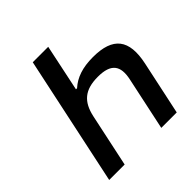

<svg xmlns="http://www.w3.org/2000/svg" viewBox="-189 -852 993 993"><g transform="rotate(-45 307.5 -355.0)"><path d="M200 -710 49 0H162L224 -291C243 -378 288 -419 385 -419C480 -419 511 -378 492 -291L430 0H543L606 -295C637 -441 585 -509 439 -509C362 -509 308 -490 267 -453H259L313 -710Z"/></g></svg>

Font: LT Wave Medium
Style: Italic
Weight: 500
Designer: Daniel Lyons
Version: Version 2.5 (Glyphs App)